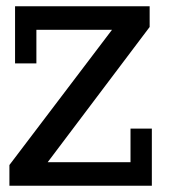

<svg xmlns="http://www.w3.org/2000/svg" viewBox="-20 -592 550 612"><path d="M396 -182V-75H132L457 -506V-572H28V-390H96V-497H337L10 -66V0H464V-182Z"/></svg>

Font: Glegoo
Style: Bold
Weight: 700
Version: Version 2.0.1; ttfautohint (v0.9) -r 48 -G 60